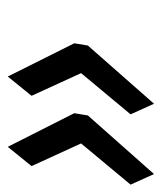

<svg xmlns="http://www.w3.org/2000/svg" viewBox="20 -550 427 508"><g transform="rotate(90 234.0 -295.5)"><path d="M94 -278 100 -314 254 -489 282 -427 173 -296 233 -165 182 -102ZM279 -278 285 -314 440 -489 468 -427 359 -296 419 -165 368 -102Z"/></g></svg>

Font: Involve Medium Oblique
Style: Italic
Weight: 500
Italic angle: -10.5°
Designer: Stefan Peev
Foundry: Context Ltd.
Version: Version 1.001